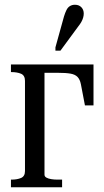

<svg xmlns="http://www.w3.org/2000/svg" viewBox="-20 -787 438 807"><path d="M85 -68V-447Q85 -470 68.5 -477Q52 -484 28 -484H26V-516H167V-53Q167 -45 175 -40.5Q183 -36 195.5 -34Q208 -32 221 -32H241V0H26V-32H28Q52 -32 68.5 -39Q85 -46 85 -68ZM132 -481V-516H373V-344H337L320 -433Q316 -453 306 -463.5Q296 -474 276.5 -477.5Q257 -481 223 -481ZM249 -718Q254 -734 259.5 -745Q265 -756 274 -761.5Q283 -767 295 -767Q312 -767 322 -756.5Q332 -746 332 -730Q332 -722 329.5 -713Q327 -704 322 -695Q317 -686 309 -676L234 -574H213V-588Z"/></svg>

Font: Roboto Serif 120pt ExtraCondensed
Style: Regular
Weight: 400
Width: 2
Designer: Greg Gazdowicz
Foundry: Commercial Type
Version: Version 1.008